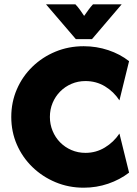

<svg xmlns="http://www.w3.org/2000/svg" viewBox="-20 -851 630 884"><path d="M365.3 13.2Q295.8 13.2 235.4 -12.2Q175 -37.5 129.2 -81.9Q83.3 -126.4 57.6 -185.4Q31.9 -244.4 31.9 -312.5Q31.9 -380.6 57.6 -439.9Q83.3 -499.3 129.2 -543.8Q175 -588.2 235.4 -613.2Q295.8 -638.2 365.3 -638.2Q424.3 -638.2 478.5 -620.1Q532.6 -602.1 574.3 -569.4L529.9 -388.9Q503.5 -429.2 463.2 -453.5Q422.9 -477.8 373.6 -477.8Q338.9 -477.8 309 -464.9Q279.2 -452.1 256.9 -429.5Q234.7 -406.9 222.2 -377.1Q209.7 -347.2 209.7 -312.5Q209.7 -278.5 222.2 -248.3Q234.7 -218.1 256.9 -195.5Q279.2 -172.9 309 -160.1Q338.9 -147.2 373.6 -147.2Q422.2 -147.2 462.8 -171.9Q503.5 -196.5 529.9 -236.1L574.3 -56.2Q531.9 -23.6 478.1 -5.2Q424.3 13.2 365.3 13.2ZM329.2 -670.8 191.7 -831.2H327.1Q338.2 -819.4 348.3 -805.6Q358.3 -791.7 367.4 -777.8Q377.1 -791.7 387.2 -805.6Q397.2 -819.4 408.3 -831.2H540.3L403.5 -670.8Z"/></svg>

Font: Afacad Flux ExtraBold
Style: Regular
Weight: 800
Designer: Kristian Moeller
Foundry: Dicotype
Version: Version 1.100